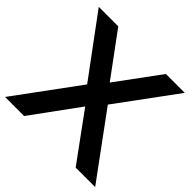

<svg xmlns="http://www.w3.org/2000/svg" viewBox="-193 -917 1093 1093"><g transform="rotate(45 354.0 -370.0)"><path d="M559.5 0 352 -284.5 271 -381 5.5 -740H162.5L354.5 -479.5L435.5 -383L716.5 0ZM-9 0 271 -381 354.5 -479.5 546 -740H698L435.5 -383L352 -284.5L144.5 0Z"/></g></svg>

Font: Encode Sans SC SemiExpanded SemiBold
Style: Regular
Weight: 600
Width: 6
Designer: Multiple Designers
Foundry: Impallari Type
Version: Version 3.002